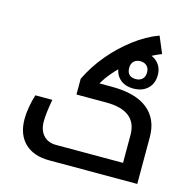

<svg xmlns="http://www.w3.org/2000/svg" viewBox="-117 -941 1068 1060"><g transform="rotate(15 417.0 -411.5)"><path d="M256 0Q165 0 115 -49Q65 -98 65 -186Q65 -217 71.5 -255Q78 -293 89 -327H186Q171 -246 171 -200Q171 -150 197.5 -121Q224 -92 269 -92H653V-251Q653 -390 477 -390H307V-480Q344 -557 401 -625Q458 -693 526.5 -745Q595 -797 666 -823L706 -728Q663 -712 619.5 -684.5Q576 -657 535.5 -622.5Q495 -588 463.5 -551.5Q432 -515 414 -482H485Q620 -482 689.5 -426.5Q759 -371 759 -268V0ZM601 -503Q551 -503 521.5 -531.5Q492 -560 492 -608Q492 -656 522 -684.5Q552 -713 601 -713Q651 -713 682 -684.5Q713 -656 713 -609Q713 -561 682.5 -532Q652 -503 601 -503ZM601 -557Q624 -557 638 -570.5Q652 -584 652 -608Q652 -632 638 -645.5Q624 -659 601 -659Q578 -659 564 -645.5Q550 -632 550 -608Q550 -557 601 -557Z"/></g></svg>

Font: Noto Kufi Arabic Medium
Style: Regular
Weight: 500
Designer: Monotype Design Team, David Williams, Khaled Hosny
Foundry: Google LLC
Version: Version 2.109; ttfautohint (v1.8.4.7-5d5b)